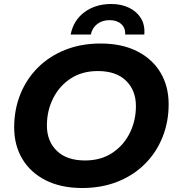

<svg xmlns="http://www.w3.org/2000/svg" viewBox="-20 -930 884 962"><path d="M392 12Q286 12 209.5 -26.5Q133 -65 92 -133.5Q51 -202 51 -292Q51 -381 82 -458Q113 -535 170.5 -592Q228 -649 307.5 -680.5Q387 -712 484 -712Q590 -712 666.5 -673.5Q743 -635 784 -566.5Q825 -498 825 -408Q825 -319 794 -242Q763 -165 705.5 -108Q648 -51 568.5 -19.5Q489 12 392 12ZM406 -126Q485 -126 542 -163.5Q599 -201 630 -263Q661 -325 661 -399Q661 -477 611.5 -525.5Q562 -574 470 -574Q391 -574 334 -536.5Q277 -499 246 -437Q215 -375 215 -301Q215 -223 264.5 -174.5Q314 -126 406 -126ZM334 -757Q348 -828 403 -869Q458 -910 538 -910Q588 -910 627 -891Q666 -872 686.5 -838Q707 -804 703 -757H607Q609 -790 587.5 -809.5Q566 -829 529 -829Q492 -829 467 -809.5Q442 -790 435 -757Z"/></svg>

Font: Montserrat
Style: Bold Italic
Weight: 700
Italic angle: -11.3°
Designer: Julieta Ulanovsky
Foundry: Julieta Ulanovsky
Version: Version 9.000; ttfautohint (v1.8.4.7-5d5b)